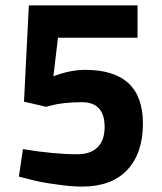

<svg xmlns="http://www.w3.org/2000/svg" viewBox="-20 -680 600 712"><path d="M284 12Q393 12 451 -49Q510 -111 510 -222Q510 -421 296 -421Q240 -421 178 -397L195 -540H490V-660H87L69 -303L151 -284L166 -288Q214 -301 284 -301Q368 -301 368 -209Q368 -160 342 -134Q316 -108 267 -108Q180 -108 65 -127L50 -25L86 -16Q129 -4 183 3Q242 12 284 12Z"/></svg>

Font: Online Auction - Bold
Style: Bold
Weight: 500
Designer: Mohamed Mostafa, the designer of Online Auction
Foundry: Kief Type Foundry
Version: ""